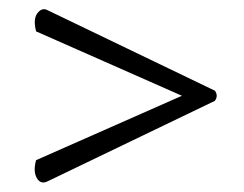

<svg xmlns="http://www.w3.org/2000/svg" viewBox="-20 -558 528 415"><path d="M444.4 -340 82.1 -165.7Q67.7 -159 59.5 -173.3Q51.3 -187.7 58 -211.8L373.2 -351L58 -490.2Q51.2 -516.7 60.8 -529.4Q70.5 -542.1 82.1 -536.3L444.4 -362Q452.4 -351 444.4 -340Z"/></svg>

Font: Arima Thin
Style: Regular
Weight: 100
Designer: Joana Correia and Natanael Gama
Foundry: NDISCOVER
Version: Version 1.101;gftools[0.9.23]